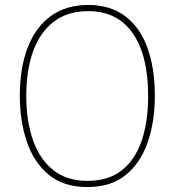

<svg xmlns="http://www.w3.org/2000/svg" viewBox="-20 -745 705 775"><path d="M605 -358Q605 -255 576.5 -171.5Q548 -88 488 -39Q428 10 332 10Q237 10 177 -39.5Q117 -89 88.5 -172.5Q60 -256 60 -359Q60 -471 92 -553.5Q124 -636 185.5 -680.5Q247 -725 336 -725Q425 -725 485 -680Q545 -635 575 -552.5Q605 -470 605 -358ZM86 -359Q86 -256 113.5 -178.5Q141 -101 195.5 -58Q250 -15 333 -15Q417 -15 471 -57Q525 -99 551.5 -176Q578 -253 578 -358Q578 -521 516 -610.5Q454 -700 336 -700Q252 -700 196.5 -657Q141 -614 113.5 -537.5Q86 -461 86 -359Z"/></svg>

Font: Noto Sans Myanmar UI SemiCondensed Thin
Style: Regular
Weight: 100
Width: 4
Designer: Monotype Design Team
Foundry: Monotype Imaging Inc.
Version: Version 2.103; ttfautohint (v1.8.4.7-5d5b)